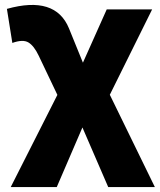

<svg xmlns="http://www.w3.org/2000/svg" viewBox="-20 -548 648 778"><path d="M23.5 210 212.5 -163.5 137 -322Q118 -362 95.5 -375.8Q73 -389.5 30 -374L8 -512Q204.5 -567 259.5 -433L316 -294L412.5 -510H596.5L425 -164L607.5 210H418.5L314 -31.5L210 210Z"/></svg>

Font: Geologica
Style: Bold
Weight: 700
Designer: Sindre Bremnes, Frode Helland
Foundry: Monokrom Skriftforlag AS
Version: Version 1.010; ttfautohint (v1.8.4.7-5d5b);gftools[0.9.28]